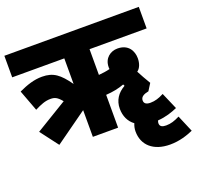

<svg xmlns="http://www.w3.org/2000/svg" viewBox="-139 -773 1157 1122"><g transform="rotate(-20 439.5 -212.5)"><path d="M124 -23 324 -166V0H481V-204C525 -207 560 -214 595 -227C597 -224 598 -221 600 -217C554 -191 528 -152 528 -100C528 -54 546 -16 579 8C573 22 569 38 569 56C569 141 630 197 734 197C793 197 842 180 879 164L835 60C803 76 779 84 750 84C726 84 711 77 711 57C711 52 712 46 715 40C764 37 806 22 838 8L793 -96C762 -80 738 -72 709 -72C685 -72 670 -80 670 -100C670 -122 689 -133 720 -139L747 -182C726 -216 713 -241 698 -269C717 -282 728 -310 728 -342C728 -387 703 -436 635 -436C592 -436 550 -407 550 -351C550 -347 550 -343 551 -339C529 -333 503 -330 481 -328V-488H836V-622H0V-488H324V-329C272 -402 235 -432 164 -432C115 -432 70 -417 18 -393L67 -262C105 -281 133 -293 166 -293C192 -293 208 -287 235 -254L39 -135Z"/></g></svg>

Font: Noto Sans Condensed Black
Style: Regular
Weight: 900
Width: 3
Designer: Monotype Design Team
Foundry: Monotype Imaging Inc.
Version: Version 2.013